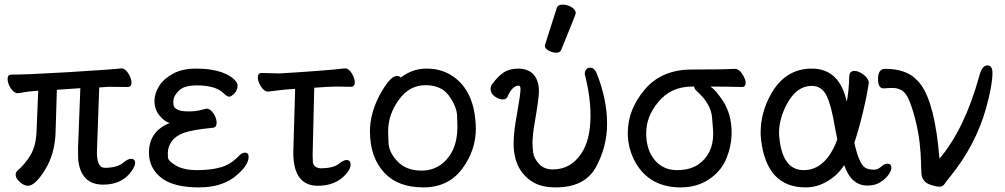

<svg xmlns="http://www.w3.org/2000/svg" viewBox="-20 -790 4366 834"><path d="M101 17Q85 17 66.5 1Q48 -15 48 -31Q48 -41 55 -48Q90 -78 113.5 -118Q137 -158 139 -226L146 -396Q95 -392 82.5 -389Q70 -386 58 -385Q41 -385 27 -406Q13 -427 13 -448Q13 -466 30 -466Q99 -466 268 -476Q481 -489 507 -493Q524 -493 537.5 -471Q551 -449 551 -432Q551 -412 534 -412L450 -413L411 -410L401 -129Q401 -61 435 -61Q491 -61 519 -86Q536 -100 549 -100Q567 -100 567 -82Q567 -68 551 -46Q510 12 428 12Q333 12 320 -93Q319 -109 319 -149L329 -407L227 -400Q224 -312 221.5 -217.5Q219 -123 176 -53Q133 17 101 17Z M845 24Q737 24 684 -15Q627 -58 627 -127Q627 -220 718 -256Q698 -259 674.5 -286Q651 -313 651 -352Q651 -384 671 -416Q691 -448 731.5 -470Q772 -492 831 -492Q937 -492 989 -452Q1012 -434 1012 -419Q1012 -398 998 -384Q984 -370 976 -370Q966 -370 951 -385Q917 -419 835 -419Q779 -419 756 -395.5Q733 -372 733 -350Q733 -348 733.5 -335.5Q734 -323 749.5 -314.5Q765 -306 801 -306Q837 -306 876 -318Q894 -318 907.5 -297Q921 -276 921 -257Q921 -236 904 -235Q814 -226 778.5 -213Q743 -200 726 -176Q709 -152 709 -125Q709 -122 709.5 -106.5Q710 -91 744 -71Q778 -51 836 -51Q895 -51 938 -63Q981 -75 1016 -111Q1030 -127 1044 -127Q1060 -127 1060 -109Q1060 -75 1014 -34Q952 24 845 24Z M1361 17Q1254 17 1254 -127L1262 -404Q1211 -401 1184 -397Q1157 -393 1145 -392Q1128 -392 1114 -413.5Q1100 -435 1100 -454Q1100 -473 1117 -473L1194 -471Q1394 -483 1478 -493Q1495 -493 1508 -471.5Q1521 -450 1521 -433Q1521 -413 1504 -413L1439 -414Q1417 -414 1345 -409L1338 -118L1339 -86Q1342 -62 1371 -59Q1432 -59 1455 -81Q1473 -95 1485 -95Q1503 -95 1503 -74Q1503 -58 1485 -36Q1440 17 1361 17Z M1811 -49Q1858 -49 1894 -74Q1967 -127 1967 -241Q1967 -249 1965.5 -287.5Q1964 -326 1931 -373Q1898 -420 1828 -420Q1758 -420 1712 -356Q1666 -292 1666 -220Q1666 -214 1667.5 -171Q1669 -128 1707 -88.5Q1745 -49 1811 -49ZM1819 24Q1710 24 1651 -38Q1587 -105 1587 -220Q1587 -296 1629 -377Q1675 -460 1703 -460Q1716 -460 1721 -453Q1771 -492 1833 -492Q1895 -492 1942 -462Q2044 -397 2047 -232Q2047 -136 1987 -56Q1927 24 1819 24Z M2394 24Q2333 24 2295 1Q2211 -50 2211 -167Q2211 -217 2225 -291Q2241 -381 2241 -403Q2241 -418 2233 -418Q2205 -418 2184 -369Q2179 -358 2163 -358Q2149 -358 2130 -370.5Q2111 -383 2111 -404Q2111 -414 2116 -422Q2142 -458 2167.5 -475Q2193 -492 2231 -492Q2268 -492 2292 -472Q2321 -446 2321 -393Q2321 -363 2302 -254Q2293 -201 2293 -166Q2293 -152 2296 -127.5Q2299 -103 2321 -78.5Q2343 -54 2381 -54Q2459 -54 2505 -123Q2545 -183 2545 -287Q2545 -372 2520 -468Q2520 -481 2526.5 -488.5Q2533 -496 2543 -496Q2561 -496 2571 -474Q2617 -359 2617 -253Q2617 -152 2568.5 -64Q2520 24 2394 24ZM2396 -561Q2380 -561 2363.5 -570Q2347 -579 2347 -590Q2347 -598 2349 -600L2398 -754Q2402 -770 2425 -770Q2444 -770 2462.5 -759Q2481 -748 2481 -732Q2481 -728 2418 -574Q2413 -561 2396 -561Z M3014 -76Q3078 -121 3078 -210Q3078 -221 3073 -280Q3068 -339 3008 -393Q2996 -403 2995 -414H2986Q2893 -414 2838 -345Q2787 -284 2787 -211Q2787 -134 2829 -89Q2865 -51 2921 -51Q2977 -51 3014 -76ZM2937 24Q2803 24 2741 -83Q2707 -143 2707 -213Q2707 -314 2780.5 -401Q2854 -488 2985 -488Q3121 -488 3172 -491Q3190 -491 3204.5 -468Q3219 -445 3219 -431Q3219 -412 3203 -412Q3136 -414 3066 -414Q3089 -399 3120 -352Q3158 -294 3158 -214Q3158 -159 3136 -103.5Q3114 -48 3061 -12Q3008 24 2937 24Z M3471 -51Q3567 -51 3617 -184L3607 -236Q3591 -333 3570 -375Q3549 -417 3506 -417Q3441 -417 3399 -340Q3364 -275 3364 -212Q3364 -199 3366 -186Q3381 -51 3471 -51ZM3479 24Q3310 24 3286 -183Q3284 -198 3284 -213Q3284 -303 3330 -383Q3392 -492 3506 -492Q3627 -492 3658 -348Q3667 -391 3669 -458Q3670 -482 3692 -482Q3709 -482 3730.5 -466Q3752 -450 3754 -432Q3747 -380 3728.5 -303Q3710 -226 3691 -170Q3711 -78 3739 -61Q3754 -53 3777 -53Q3793 -53 3807.5 -66Q3822 -79 3835 -79Q3852 -79 3852 -61Q3852 -49 3839.5 -31Q3827 -13 3804 1.5Q3781 16 3748 16Q3677 16 3647 -73Q3621 -31 3575.5 -3.5Q3530 24 3479 24Z M4061 21Q4048 21 4026 14Q3988 3 3983 -31Q3981 -51 3980.5 -87Q3980 -123 3974.5 -171.5Q3969 -220 3955 -274Q3941 -328 3927 -359Q3913 -390 3894.5 -399Q3876 -408 3859 -408Q3840 -408 3818 -406Q3794 -406 3794 -447Q3794 -491 3825 -491Q3919 -491 3965 -440Q4031 -374 4055 -160L4061 -101Q4171 -231 4234 -461Q4246 -506 4269 -506Q4291 -506 4291 -473Q4291 -420 4263 -319Q4218 -160 4109 -25Q4091 -3 4083 9Q4075 21 4061 21Z"/></svg>

Font: LXGW WenKai Lite Medium
Style: Regular
Weight: 500
Designer: LXGW / Fontworks Inc.
Foundry: LXGW / Fontworks Inc.
Version: Version 1.511; March 25, 2025